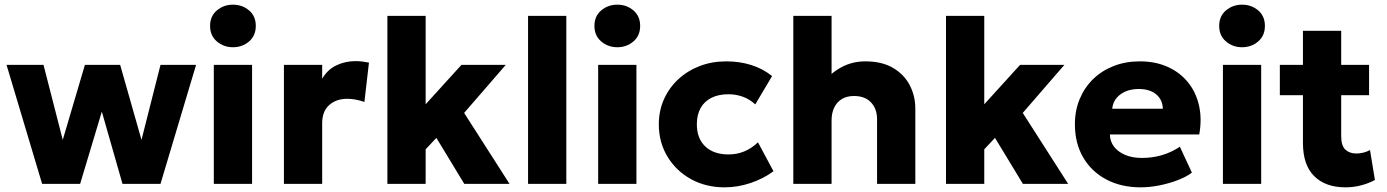

<svg xmlns="http://www.w3.org/2000/svg" viewBox="-20 -788 5944 823"><path d="M160.5 0 8 -510H166.5L249 -188.5L344 -510H495L586.5 -188.5L668 -510H820.5L668 0H505L416.5 -309.5L323.5 0Z M896.5 0V-510H1060.5V0ZM978.5 -585.5Q939 -585.5 909.8 -610.2Q880.5 -635 880.5 -677Q880.5 -719 909.8 -743.5Q939 -768 978.5 -768Q1018.5 -768 1047.5 -743.5Q1076.5 -719 1076.5 -677Q1076.5 -635 1047.5 -610.2Q1018.5 -585.5 978.5 -585.5Z M1197 0V-510H1361V-450.5Q1384 -490 1422 -508Q1460 -526 1504.5 -526Q1521.5 -526 1535 -524Q1548.5 -522 1561.5 -519.5L1542 -351Q1525 -357 1506 -360.8Q1487 -364.5 1468 -364.5Q1421.5 -364.5 1391.2 -337.8Q1361 -311 1361 -259.5V0Z M1640.5 0V-720H1804.5V-341L1958 -510H2148L1969.5 -304L2164 0H1970L1850.5 -197L1804.5 -148V0Z M2243.5 0V-720H2407.5V0Z M2544 0V-510H2708V0ZM2626 -585.5Q2586.5 -585.5 2557.2 -610.2Q2528 -635 2528 -677Q2528 -719 2557.2 -743.5Q2586.5 -768 2626 -768Q2666 -768 2695 -743.5Q2724 -719 2724 -677Q2724 -635 2695 -610.2Q2666 -585.5 2626 -585.5Z M3086.5 15Q3005.5 15 2941.8 -20.2Q2878 -55.5 2841 -116.8Q2804 -178 2804 -255Q2804 -313 2825.8 -362Q2847.5 -411 2887 -447.8Q2926.5 -484.5 2979 -504.8Q3031.5 -525 3093 -525Q3151 -525 3200.5 -509.2Q3250 -493.5 3289.5 -462L3217.5 -340.5Q3193 -363 3163.8 -373.5Q3134.5 -384 3102.5 -384Q3060.5 -384 3030 -369Q2999.5 -354 2983.2 -325Q2967 -296 2967 -255.5Q2967 -194.5 3003.2 -160.2Q3039.5 -126 3103 -126Q3139 -126 3170.8 -139.2Q3202.5 -152.5 3229 -178L3295.5 -54Q3252.5 -22 3197.2 -3.5Q3142 15 3086.5 15Z M3380.5 0V-720H3544.5V-396L3510.5 -436.5Q3543.5 -477 3589 -501Q3634.5 -525 3689.5 -525Q3761 -525 3808.8 -496.5Q3856.5 -468 3880 -422Q3903.5 -376 3903.5 -323V0H3739.5V-277Q3739.5 -321 3714 -348.5Q3688.5 -376 3642.5 -376.5Q3611.5 -377 3589.8 -364.2Q3568 -351.5 3556.2 -327.8Q3544.5 -304 3544.5 -271.5V0Z M4035 0V-720H4199V-341L4352.5 -510H4542.5L4364 -304L4558.5 0H4364.5L4245 -197L4199 -148V0Z M4869.5 15Q4785.5 15 4722 -18.8Q4658.5 -52.5 4623 -113.2Q4587.5 -174 4587.5 -255.5Q4587.5 -314.5 4608.2 -364Q4629 -413.5 4666.2 -449.5Q4703.5 -485.5 4754.2 -505.2Q4805 -525 4866 -525Q4933 -525 4985.5 -501.2Q5038 -477.5 5072.2 -435.2Q5106.5 -393 5119.5 -335.8Q5132.5 -278.5 5120.5 -211.5H4737.5Q4738 -181.5 4755.5 -159Q4773 -136.5 4803.5 -123.8Q4834 -111 4874.5 -111Q4919.5 -111 4960 -122.8Q5000.5 -134.5 5037.5 -159L5089 -48Q5065.5 -30 5028.2 -15.8Q4991 -1.5 4949.2 6.8Q4907.5 15 4869.5 15ZM4747.5 -322H4964.5Q4963.5 -360.5 4936 -383.5Q4908.5 -406.5 4861.5 -406.5Q4814 -406.5 4782.8 -383.5Q4751.5 -360.5 4747.5 -322Z M5222 0V-510H5386V0ZM5304 -585.5Q5264.5 -585.5 5235.2 -610.2Q5206 -635 5206 -677Q5206 -719 5235.2 -743.5Q5264.5 -768 5304 -768Q5344 -768 5373 -743.5Q5402 -719 5402 -677Q5402 -635 5373 -610.2Q5344 -585.5 5304 -585.5Z M5747 15Q5662 15 5613.5 -32.8Q5565 -80.5 5565 -175.5V-656H5729V-510H5848.5V-380H5729V-204Q5729 -163 5747 -146.5Q5765 -130 5793.5 -130Q5809 -130 5824.2 -133.8Q5839.5 -137.5 5852.5 -145L5873.5 -16.5Q5850 -3.5 5817 5.8Q5784 15 5747 15ZM5466 -380V-510H5580V-380Z"/></svg>

Font: Geologica Cursive
Style: Bold
Weight: 700
Designer: Sindre Bremnes, Frode Helland
Foundry: Monokrom Skriftforlag AS
Version: Version 1.010;gftools[0.9.28]